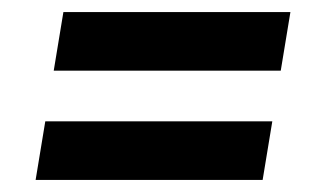

<svg xmlns="http://www.w3.org/2000/svg" viewBox="-20 -499 540 318"><path d="M69 -382 85 -479H461L445 -382ZM39 -201 55 -298H431L415 -201Z"/></svg>

Font: Iosevka Slab Extrabold Oblique
Style: Regular
Weight: 800
Italic angle: -9°
Monospace: yes
Designer: Belleve Invis
Foundry: Belleve Invis
Version: Version 11.1.1; ttfautohint (v1.8.3)